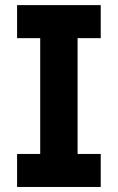

<svg xmlns="http://www.w3.org/2000/svg" viewBox="-20 -743 468 763"><path d="M47.9 -722.7V-591.4H139.8V-131.2H47.9V0H380.3V-131.2H288.3V-591.4H380.3V-722.7Z"/></svg>

Font: Giphurs SC
Style: Regular
Weight: 400
Version: Version 0.920